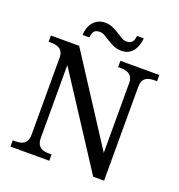

<svg xmlns="http://www.w3.org/2000/svg" viewBox="-150 -977 1023 1100"><g transform="rotate(20 362.0 -426.5)"><path d="M540.5 0 182.6 -550.3V-106.9Q182.6 -84.5 189 -71Q195.3 -57.6 206.1 -50.3Q216.8 -43 230.7 -40.5Q244.6 -38.1 261.2 -38.1H272.9V0H36.1V-38.1H47.4Q64 -38.1 78.4 -40.5Q92.8 -43 103.3 -50.3Q113.8 -57.6 120.1 -71Q126.5 -84.5 126.5 -106.9V-573.7Q126.5 -594.2 120.1 -607.4Q113.8 -620.6 102.8 -627.4Q91.8 -634.3 77.4 -636.7Q63 -639.2 47.4 -639.2H36.1V-677.2H208.5L550.8 -148.9V-573.7Q550.8 -594.2 544.2 -607.4Q537.6 -620.6 526.6 -627.4Q515.6 -634.3 502 -636.7Q488.3 -639.2 471.7 -639.2H460V-677.2H697.3V-639.2H686Q669.4 -639.2 655 -636.7Q640.6 -634.3 629.9 -627Q619.1 -619.6 613 -606.2Q606.9 -592.8 606.9 -569.8V0ZM453.6 -793Q468.8 -793 477.3 -797.6Q485.8 -802.2 490.7 -809.3Q495.6 -816.4 497.3 -825.4Q499 -834.5 501 -843.8H542Q540 -823.2 533.9 -803.2Q527.8 -783.2 516.4 -767.6Q504.9 -752 487.1 -742.4Q469.2 -732.9 442.9 -732.9Q418 -732.9 397 -742.4Q376 -752 358.2 -762.9Q340.3 -773.9 325 -783.4Q309.6 -793 293.9 -793Q279.3 -793 270.3 -788.8Q261.2 -784.7 256.8 -777.6Q252.4 -770.5 250 -761.5Q247.6 -752.4 246.6 -742.2H205.1Q206.1 -763.7 212.4 -783.4Q218.8 -803.2 231 -818.6Q243.2 -834 261.5 -843.5Q279.8 -853 304.7 -853Q331.1 -853 351.3 -843.5Q371.6 -834 389.6 -822.8Q407.7 -811.5 422.9 -802.2Q438 -793 453.6 -793Z"/></g></svg>

Font: MUA Office
Style: Regular
Weight: 400
Designer: Khon Soe Zaw Thu
Foundry: Myanmar Unicode
Version: Version 2.10 June 24, 2017